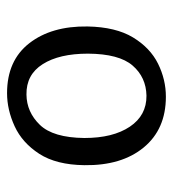

<svg xmlns="http://www.w3.org/2000/svg" viewBox="7 -827 490 544"><g transform="rotate(-90 252.0 -555.0)"><path d="M56 -561Q57 -640.5 88.2 -688.8Q119.5 -737 166.2 -758.5Q213 -780 260 -780Q352.5 -780 401.5 -717Q450.5 -654 449 -552Q447.5 -472 418 -423.2Q388.5 -374.5 343.5 -352.2Q298.5 -330 250 -330Q158 -330 106.2 -392.8Q54.5 -455.5 56 -561ZM133 -561Q133 -480 165 -432.2Q197 -384.5 253 -385Q305 -386 338.2 -424.2Q371.5 -462.5 372 -551Q372 -632 342.2 -679Q312.5 -726 256 -725Q206.5 -724.5 170.2 -687Q134 -649.5 133 -561Z"/></g></svg>

Font: Merriweather Sans Light
Style: Regular
Weight: 300
Designer: Eben Sorkin
Foundry: Eben Sorkin
Version: Version 2.001; ttfautohint (v1.8.3)